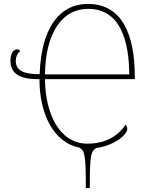

<svg xmlns="http://www.w3.org/2000/svg" viewBox="-20 -743 761 973"><path d="M415 210H435C435 38 441 25 468 7C567 -7 625 -64 625 -89C625 -98 621 -106 616 -111C581 -58 521 -15 423 -15C280 -15 209 -169 208 -342H663V-356C663 -570 597 -723 426 -723C272 -723 188 -587 181 -367C99 -367 60 -386 60 -434C60 -455 69 -475 83 -484C80 -488 75 -493 67 -493C48 -493 33 -472 33 -435C33 -374 74 -340 180 -342C180 -160 255 -20 382 5C409 21 415 38 415 210ZM635 -366H208C210 -563 286 -698 427 -698C591 -698 634 -534 635 -366Z"/></svg>

Font: Noto Serif SemiCondensed Thin
Style: Regular
Weight: 100
Width: 4
Designer: Monotype Design Team
Foundry: Monotype Imaging Inc.
Version: Version 2.015